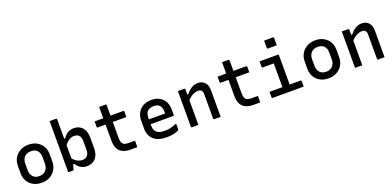

<svg xmlns="http://www.w3.org/2000/svg" viewBox="2 -1706 5396 2642"><g transform="rotate(-20 2700.0 -385.0)"><path d="M300 -545Q370 -545 422 -516.5Q474 -488 503.5 -438Q533 -388 533 -323V-215Q533 -148 502.5 -97Q472 -46 419.5 -17.5Q367 11 300 11Q230 11 177.5 -17.5Q125 -46 96 -96Q67 -146 67 -211V-319Q67 -386 97.5 -437Q128 -488 180.5 -516.5Q233 -545 300 -545ZM304 -448Q240 -448 206.5 -411Q173 -374 173 -315V-218Q173 -155 209 -119Q242 -86 296 -86Q360 -86 393.5 -124Q427 -162 427 -219V-316Q427 -382 393 -416Q361 -448 304 -448Z M765 0H699Q688 0 688 -11V-750H783Q794 -750 794 -739V-453H809Q836 -497 875 -521Q914 -545 965 -545Q1042 -545 1089 -493.5Q1136 -442 1136 -350V-189Q1136 -95 1088.5 -42.5Q1041 10 963 10Q863 10 804 -82H790Q786 -68 780 -48.5Q774 -29 769.5 -14.5Q765 0 765 0ZM932 -443Q897 -443 861 -422Q825 -401 794 -358V-166Q826 -126 861.5 -109Q897 -92 932 -92Q978 -92 1004 -121.5Q1030 -151 1030 -206V-333Q1030 -389 1003 -418Q976 -443 932 -443Z M1700 -95V-11Q1700 0 1689 0H1602Q1541 0 1494 -19.5Q1447 -39 1421 -84Q1395 -129 1395 -206V-441H1280Q1269 -441 1269 -452V-534H1395V-700H1490Q1501 -700 1501 -689V-534H1689Q1700 -534 1700 -523V-441H1501V-210Q1501 -143 1526 -118Q1539 -105 1559.5 -100Q1580 -95 1608 -95Z M2102 -545Q2165 -545 2214.5 -519.5Q2264 -494 2293 -444.5Q2322 -395 2322 -321V-244Q2322 -234 2311 -234H1980V-211Q1980 -149 2011 -119Q2048 -82 2131 -82Q2184 -82 2221.5 -91.5Q2259 -101 2295 -119H2312V-37Q2312 -33 2308 -29Q2297 -18 2270 -9Q2243 0 2206.5 5.5Q2170 11 2130 11Q2003 11 1938.5 -47Q1874 -105 1874 -211V-319Q1874 -393 1904 -443.5Q1934 -494 1985.5 -519.5Q2037 -545 2102 -545ZM2102 -454Q2043 -454 2011.5 -423Q1980 -392 1980 -321V-305H2218V-323Q2218 -395 2186 -426Q2172 -441 2151 -447.5Q2130 -454 2102 -454Z M2594 0H2499Q2488 0 2488 -11V-534H2583Q2594 -534 2594 -523V-446H2610Q2643 -490 2685.5 -517.5Q2728 -545 2780 -545Q2846 -545 2883 -503.5Q2920 -462 2920 -394V0H2825Q2814 0 2814 -11V-372Q2814 -443 2747 -443Q2712 -443 2672 -423Q2632 -403 2594 -362Z M3500 -95V-11Q3500 0 3489 0H3402Q3341 0 3294 -19.5Q3247 -39 3221 -84Q3195 -129 3195 -206V-441H3080Q3069 -441 3069 -452V-534H3195V-700H3290Q3301 -700 3301 -689V-534H3489Q3500 -534 3500 -523V-441H3301V-210Q3301 -143 3326 -118Q3339 -105 3359.5 -100Q3380 -95 3408 -95Z M3669 -93H3858V-441H3695Q3684 -441 3684 -452V-534H3953Q3964 -534 3964 -523V-93H4125Q4136 -93 4136 -82V0H3680Q3669 0 3669 -11ZM3840 -781H3971Q3982 -781 3982 -770V-661H3851Q3840 -661 3840 -672Z M4500 -545Q4570 -545 4622 -516.5Q4674 -488 4703.5 -438Q4733 -388 4733 -323V-215Q4733 -148 4702.5 -97Q4672 -46 4619.5 -17.5Q4567 11 4500 11Q4430 11 4377.5 -17.5Q4325 -46 4296 -96Q4267 -146 4267 -211V-319Q4267 -386 4297.5 -437Q4328 -488 4380.5 -516.5Q4433 -545 4500 -545ZM4504 -448Q4440 -448 4406.5 -411Q4373 -374 4373 -315V-218Q4373 -155 4409 -119Q4442 -86 4496 -86Q4560 -86 4593.5 -124Q4627 -162 4627 -219V-316Q4627 -382 4593 -416Q4561 -448 4504 -448Z M4994 0H4899Q4888 0 4888 -11V-534H4983Q4994 -534 4994 -523V-446H5010Q5043 -490 5085.5 -517.5Q5128 -545 5180 -545Q5246 -545 5283 -503.5Q5320 -462 5320 -394V0H5225Q5214 0 5214 -11V-372Q5214 -443 5147 -443Q5112 -443 5072 -423Q5032 -403 4994 -362Z"/></g></svg>

Font: Recursive Mn Lnr St Med
Style: Regular
Weight: 500
Monospace: yes
Version: Version 1.079;hotconv 1.0.112;makeotfexe 2.5.65598; ttfautoh